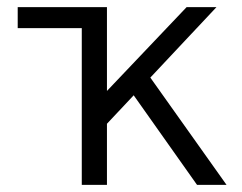

<svg xmlns="http://www.w3.org/2000/svg" viewBox="-20 -520 682 540"><path d="M29.8 -440.9V-500H280.8V-264.2L504.9 -500H588.9L402.8 -301.8L617.2 0H534.2L356 -252L280.8 -171.9V0H210V-440.9Z"/></svg>

Font: LT Superior
Style: Regular
Weight: 400
Designer: Daniel Lyons
Foundry: LyonsType
Version: Version 1.000